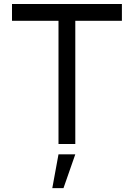

<svg xmlns="http://www.w3.org/2000/svg" viewBox="-20 -720 670 960"><path d="M589.5 -700V-616H356.5V0H272.5V-616H40V-700ZM241.5 220.5 272.5 51.5H356.5L297.5 220.5Z"/></svg>

Font: Urbanist Medium
Style: Regular
Weight: 500
Designer: Corey Hu
Foundry: Corey Hu
Version: Version 1.321; ttfautohint (v1.8.4.7-5d5b)